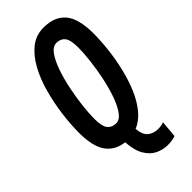

<svg xmlns="http://www.w3.org/2000/svg" viewBox="-276 -763 991 991"><g transform="rotate(-45 219.5 -267.5)"><path d="M303 174Q269 174 237 159Q205 144 183 107.5Q161 71 157 8Q91 0 57 -48Q23 -96 23 -195Q23 -255 32 -325Q41 -395 59.5 -463Q78 -531 108 -586.5Q138 -642 180 -675.5Q222 -709 278 -709Q358 -709 398.5 -661Q439 -613 439 -505Q439 -452 432 -390.5Q425 -329 410.5 -268Q396 -207 373.5 -153.5Q351 -100 318.5 -60Q286 -20 244 -3Q248 44 271 62Q294 80 326 80Q349 80 368 73L360 165Q347 170 332 172Q317 174 303 174ZM193 -94Q220 -94 241.5 -124.5Q263 -155 280 -204Q297 -253 308.5 -309.5Q320 -366 326 -419Q332 -472 332 -509Q332 -565 315.5 -585.5Q299 -606 269 -606Q242 -606 220.5 -575.5Q199 -545 182 -496Q165 -447 153.5 -390.5Q142 -334 136 -281Q130 -228 130 -191Q130 -135 146.5 -114.5Q163 -94 193 -94Z"/></g></svg>

Font: Georama Condensed SemiBold
Style: Italic
Weight: 600
Width: 3
Italic angle: -9°
Designer: Jean-Baptiste Levee
Foundry: Production Type
Version: Version 1.000